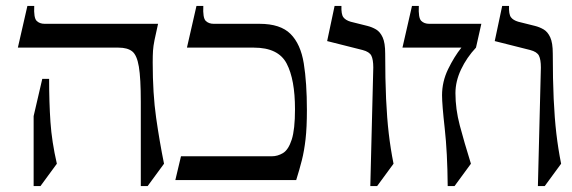

<svg xmlns="http://www.w3.org/2000/svg" viewBox="-20 -605 1920 645"><path d="M493 -395Q493 -290 504.5 -209.5Q516 -129 531 -55L476 20H453V-263Q453 -342 446.5 -381Q440 -420 424 -432.5Q408 -445 378 -445H40L72 -585H95Q93 -545 103 -535Q113 -525 130 -525H511Q503 -490 499 -470Q495 -450 494 -434.5Q493 -419 493 -395ZM93 -215 122 -340H145Q145 -261 149.5 -195Q154 -129 171 -55L116 20H93Z M852 -525Q922 -525 956 -491Q990 -457 1000.5 -392Q1011 -327 1011 -235Q1011 -177 1006.5 -137.5Q1002 -98 994 -66.5Q986 -35 975 0H569L588 -80H893Q913 -80 931 -91Q949 -102 960 -136Q971 -170 971 -238Q971 -338 943 -391.5Q915 -445 833 -445H608L640 -585H663Q661 -545 671 -535Q681 -525 698 -525Z M1274 -425Q1274 -338 1277 -273Q1280 -208 1286 -156.5Q1292 -105 1302 -55L1247 20H1224L1234 -378Q1234 -405 1227.5 -418Q1221 -431 1198 -437L1079 -467L1104 -585H1127Q1126 -557 1133.5 -547Q1141 -537 1158 -532L1214 -518Q1230 -514 1243.5 -506Q1257 -498 1265.5 -479.5Q1274 -461 1274 -425Z M1597 -525 1579 -445Q1548 -412 1529 -372Q1510 -332 1510 -292Q1510 -239 1524.5 -184Q1539 -129 1562 -55L1507 20H1484Q1483 -93 1474 -173.5Q1465 -254 1465 -285Q1465 -331 1485.5 -373Q1506 -415 1530 -445H1332L1364 -585H1387Q1385 -545 1395 -535Q1405 -525 1422 -525Z M1837 -425Q1837 -338 1840 -273Q1843 -208 1849 -156.5Q1855 -105 1865 -55L1810 20H1787L1797 -378Q1797 -405 1790.5 -418Q1784 -431 1761 -437L1642 -467L1667 -585H1690Q1689 -557 1696.5 -547Q1704 -537 1721 -532L1777 -518Q1793 -514 1806.5 -506Q1820 -498 1828.5 -479.5Q1837 -461 1837 -425Z"/></svg>

Font: Bona Nova SC
Style: Regular
Weight: 400
Designer: Mateusz Machalski
Foundry: Capitalics
Version: Version 4.001; ttfautohint (v1.8.4.7-5d5b)